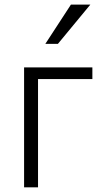

<svg xmlns="http://www.w3.org/2000/svg" viewBox="-20 -801 435 821"><path d="M83 0V-512.7H375V-462.9H142.6V0ZM173.8 -613.3 283.2 -781.2H366.2L227.5 -613.3Z"/></svg>

Font: Gothic A1 Light
Style: Regular
Weight: 300
Version: Version 2.50